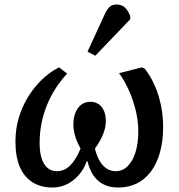

<svg xmlns="http://www.w3.org/2000/svg" viewBox="-20 -824 800 858"><path d="M215 14Q162 14 124.5 -10Q87 -34 68 -79.5Q49 -125 49 -192Q49 -246 63.5 -296Q78 -346 104.5 -389.5Q131 -433 166.5 -467.5Q202 -502 244 -523L280 -495Q251 -464 228 -428Q205 -392 189 -352Q173 -312 165 -270Q157 -228 157 -186Q157 -144 166 -116Q175 -88 192.5 -73.5Q210 -59 234 -59Q251 -59 266 -65.5Q281 -72 294 -85Q307 -98 318.5 -117Q330 -136 340 -160Q323 -191 315.5 -217Q308 -243 308 -267Q308 -313 328.5 -341Q349 -369 384 -369Q416 -369 434.5 -345.5Q453 -322 453 -283Q453 -254 440 -222.5Q427 -191 404 -160Q413 -125 426.5 -103Q440 -81 458 -70Q476 -59 497 -59Q527 -59 549.5 -80.5Q572 -102 585 -142Q598 -182 598 -239Q598 -282 587 -328.5Q576 -375 556.5 -419Q537 -463 512 -497L614 -523L627 -517Q653 -484 671.5 -441.5Q690 -399 699.5 -352Q709 -305 709 -258Q709 -194 695 -143.5Q681 -93 654.5 -57.5Q628 -22 591 -4Q554 14 509 14Q481 14 458.5 6.5Q436 -1 418.5 -16.5Q401 -32 389.5 -53.5Q378 -75 371 -103H367Q359 -78 343.5 -56.5Q328 -35 308 -19Q288 -3 264 5.5Q240 14 215 14ZM406 -575 371 -593 447 -758Q458 -783 470 -793.5Q482 -804 501 -804Q523 -804 537.5 -791Q552 -778 562 -752V-738Z"/></svg>

Font: Literata 18pt Medium
Style: Italic
Weight: 500
Italic angle: -2°
Designer: Latin by Veronika Burian and Jose Scaglione. Greek by Irene Vlachou. Cyrillic by Vera Evstafieva
Foundry: TypeTogether
Version: Version 3.103;gftools[0.9.29]